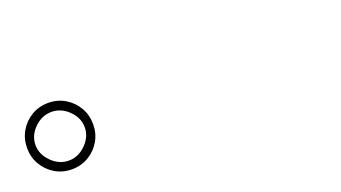

<svg xmlns="http://www.w3.org/2000/svg" viewBox="-33 -1008 1067 601"><g transform="rotate(-20 500.0 -707.5)"><path d="M23 -707Q23 -738 37.5 -763Q52 -788 77 -803Q102 -818 133 -818Q164 -818 189 -803Q214 -788 228.5 -763Q243 -738 243 -707Q243 -677 228.5 -652Q214 -627 189 -612Q164 -597 133 -597Q102 -597 77 -612Q52 -627 37.5 -652Q23 -677 23 -707ZM51 -707Q51 -676 76 -651Q101 -626 133 -626Q165 -626 190 -651Q215 -676 215 -707Q215 -739 190 -763.5Q165 -788 133 -788Q101 -788 76 -763.5Q51 -739 51 -707Z"/></g></svg>

Font: Noto Sans JP Thin Thin
Style: Regular
Weight: 250
Version: Version 2.004-H2;hotconv 1.0.118;makeotfexe 2.5.65603